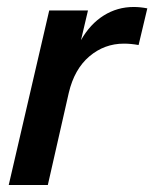

<svg xmlns="http://www.w3.org/2000/svg" viewBox="-20 -530 442 550"><path d="M402 -506 377 -401Q355 -405 335 -405Q279 -405 236 -368.5Q193 -332 177 -264L117 0H5L121 -500H232L212 -415Q238 -461 277 -485.5Q316 -510 363 -510Q382 -510 402 -506Z"/></svg>

Font: CBA Beacon Sans Bold
Style: Italic
Weight: 700
Italic angle: -13°
Designer: Wei Huang
Foundry: Wei Huang
Version: Version 1.002